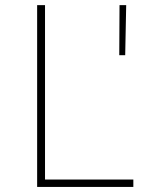

<svg xmlns="http://www.w3.org/2000/svg" viewBox="-20 -740 602 760"><path d="M127 0V-719.7H158.2V-29.3H507.8V0ZM452.1 -521.5 453.1 -719.7H479.5L475.6 -521.5Z"/></svg>

Font: Reddit Mono ExtraLight
Style: Regular
Weight: 250
Monospace: yes
Designer: Stephen Hutchings
Foundry: Reddit
Version: Version 1.014